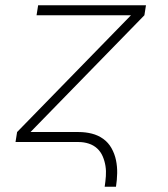

<svg xmlns="http://www.w3.org/2000/svg" viewBox="-20 -540 640 730"><path d="M378 170Q381 150 382.5 130Q384 110 381 91Q378 72 370.5 54.5Q363 37 349.5 24.5Q336 12 317.5 6Q299 0 279 0H39L45 -38L478 -482H119L125 -520H535L529 -482L96 -38H279Q305 -38 329 -32Q353 -26 372.5 -12Q392 2 404 23.5Q416 45 421 69Q426 93 425.5 118.5Q425 144 421 170Z"/></svg>

Font: Iosevka XLt Ex Obl
Style: Regular
Weight: 200
Width: 7
Italic angle: -9°
Monospace: yes
Designer: Belleve Invis
Foundry: Belleve Invis
Version: Version 32.5.0; ttfautohint (v1.8.4)